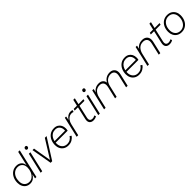

<svg xmlns="http://www.w3.org/2000/svg" viewBox="516 -2551 4407 4407"><g transform="rotate(-45 2720.0 -347.5)"><path d="M234 9Q173 9 128 -19.5Q83 -48 58.5 -98.5Q34 -149 34 -214Q34 -297 66 -364Q98 -431 155.5 -470.5Q213 -510 290 -510Q367 -510 415.5 -467.5Q464 -425 469 -351L550 -704H600L438 0H393L416 -108Q390 -57 343.5 -24Q297 9 234 9ZM247 -34Q305 -34 350.5 -71.5Q396 -109 422 -169Q448 -229 448 -297Q448 -382 402.5 -424.5Q357 -467 292 -467Q230 -467 183 -434Q136 -401 110 -344Q84 -287 84 -214Q84 -128 128.5 -81Q173 -34 247 -34Z M742 -500 626 0H576L692 -500ZM745 -595Q728 -595 717.5 -605Q707 -615 707 -632Q707 -653 719.5 -666Q732 -679 751 -679Q768 -679 778.5 -669Q789 -659 789 -642Q789 -621 776 -608Q763 -595 745 -595Z M1211 -500H1267L950 0H899L811 -500H860L935 -57Z M1473 9Q1404 9 1355.5 -21Q1307 -51 1281.5 -102.5Q1256 -154 1256 -216Q1256 -294 1286.5 -361Q1317 -428 1374.5 -468.5Q1432 -509 1515 -509Q1574 -509 1617 -483Q1660 -457 1682.5 -412.5Q1705 -368 1705 -311Q1705 -280 1697 -245H1308Q1307 -230 1307 -215Q1307 -136 1353 -85Q1399 -34 1478 -34Q1534 -35 1574.5 -60Q1615 -85 1640 -126L1679 -100Q1648 -52 1595.5 -21.5Q1543 9 1473 9ZM1511 -466Q1456 -466 1415.5 -442Q1375 -418 1350 -378Q1325 -338 1314 -288H1655Q1656 -300 1656 -312Q1656 -378 1618 -422Q1580 -466 1511 -466Z M1744 0 1860 -500H1902L1886 -405Q1914 -452 1957.5 -481Q2001 -510 2056 -510Q2091 -510 2112 -498L2096 -452Q2075 -464 2041 -464Q1975 -464 1927 -415.5Q1879 -367 1860 -285L1794 0Z M2285 9Q2220 9 2187.5 -32.5Q2155 -74 2173 -151L2243 -457H2137L2148 -500H2253L2289 -655H2339L2303 -500H2464L2454 -457H2293L2222 -148Q2210 -95 2228.5 -65.5Q2247 -36 2298 -36Q2320 -36 2339 -42.5Q2358 -49 2376 -60L2391 -21Q2347 9 2285 9Z M2612 -500 2496 0H2446L2562 -500ZM2615 -595Q2598 -595 2587.5 -605Q2577 -615 2577 -632Q2577 -653 2589.5 -666Q2602 -679 2621 -679Q2638 -679 2648.5 -669Q2659 -659 2659 -642Q2659 -621 2646 -608Q2633 -595 2615 -595Z M2634 0 2750 -500H2795L2775 -407Q2802 -454 2851 -482Q2900 -510 2965 -510Q3029 -510 3068.5 -478Q3108 -446 3115 -387Q3146 -445 3199 -477.5Q3252 -510 3323 -510Q3407 -510 3449 -453.5Q3491 -397 3468 -297L3399 0H3349L3417 -296Q3436 -378 3406 -422Q3376 -466 3310 -466Q3235 -466 3181.5 -419.5Q3128 -373 3107 -283L3041 0H2991L3060 -296Q3079 -378 3049 -422Q3019 -466 2953 -466Q2869 -466 2818.5 -414.5Q2768 -363 2749 -281L2684 0Z M3771 9Q3702 9 3653.5 -21Q3605 -51 3579.5 -102.5Q3554 -154 3554 -216Q3554 -294 3584.5 -361Q3615 -428 3672.5 -468.5Q3730 -509 3813 -509Q3872 -509 3915 -483Q3958 -457 3980.5 -412.5Q4003 -368 4003 -311Q4003 -280 3995 -245H3606Q3605 -230 3605 -215Q3605 -136 3651 -85Q3697 -34 3776 -34Q3832 -35 3872.5 -60Q3913 -85 3938 -126L3977 -100Q3946 -52 3893.5 -21.5Q3841 9 3771 9ZM3809 -466Q3754 -466 3713.5 -442Q3673 -418 3648 -378Q3623 -338 3612 -288H3953Q3954 -300 3954 -312Q3954 -378 3916 -422Q3878 -466 3809 -466Z M4042 0 4158 -500H4203L4184 -409Q4211 -456 4260.5 -483Q4310 -510 4374 -510Q4433 -510 4473 -484.5Q4513 -459 4528 -411.5Q4543 -364 4528 -298L4459 0H4409L4477 -297Q4496 -378 4463 -422Q4430 -466 4362 -466Q4278 -466 4227 -414.5Q4176 -363 4157 -281L4092 0Z M4756 9Q4691 9 4658.5 -32.5Q4626 -74 4644 -151L4714 -457H4608L4619 -500H4724L4760 -655H4810L4774 -500H4935L4925 -457H4764L4693 -148Q4681 -95 4699.5 -65.5Q4718 -36 4769 -36Q4791 -36 4810 -42.5Q4829 -49 4847 -60L4862 -21Q4818 9 4756 9Z M5151 9Q5080 9 5031 -21.5Q4982 -52 4956.5 -103.5Q4931 -155 4931 -216Q4931 -302 4963 -368Q4995 -434 5052.5 -471.5Q5110 -509 5185 -509Q5256 -509 5305 -478.5Q5354 -448 5379.5 -397.5Q5405 -347 5405 -285Q5405 -200 5373 -133.5Q5341 -67 5284 -29Q5227 9 5151 9ZM5153 -34Q5211 -34 5256.5 -65.5Q5302 -97 5328.5 -153Q5355 -209 5355 -283Q5355 -363 5310.5 -414.5Q5266 -466 5184 -466Q5125 -466 5079.5 -435Q5034 -404 5007.5 -348Q4981 -292 4981 -218Q4981 -138 5026 -86Q5071 -34 5153 -34Z"/></g></svg>

Font: Prodigy Sans Light
Style: Italic
Weight: 300
Italic angle: -13°
Designer: Wei Huang
Foundry: Wei Huang
Version: Version 1.003; ttfautohint (v1.8.3)